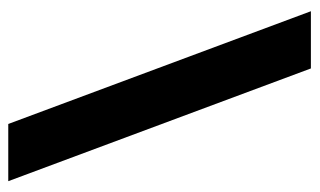

<svg xmlns="http://www.w3.org/2000/svg" viewBox="-170 -584 754 453"><g transform="rotate(-90 206.5 -357.0)"><path d="M141 -714 407 0H272L6 -714Z"/></g></svg>

Font: Noto Sans Ol Chiki
Style: Regular
Weight: 400
Designer: Monotype Design Team, Lewis McGuffie
Foundry: Monotype Imaging Inc.
Version: Version 2.003